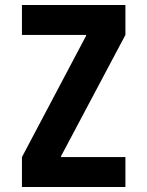

<svg xmlns="http://www.w3.org/2000/svg" viewBox="-20 -750 590 770"><path d="M68 0V-120L325 -606V-610H68V-730H483V-610L225 -124V-120H483V0Z"/></svg>

Font: M PLUS Code Latin SemiExpanded
Style: Bold
Weight: 700
Width: 6
Designer: Coji Morishita
Foundry: UNDERFOREST DESIGN
Version: Version 1.002; ttfautohint (v1.8.3)